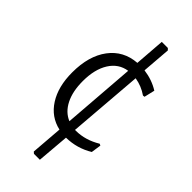

<svg xmlns="http://www.w3.org/2000/svg" viewBox="-245 -703 873 873"><g transform="rotate(45 191.5 -266.5)"><path d="M229 -36C275.7 -36.7 318.7 -49 358 -73L365 -121L357 -125C318.3 -101.7 279 -90 239 -90H233L262 -451C290.7 -446.3 317 -435.7 341 -419L350 -420L362 -471C333.3 -489 301 -500.3 265 -505L276 -644L268 -652H229L218 -506C162.7 -502 119 -478.7 87 -436C55 -393.3 39 -336.7 39 -266C39 -205.3 51.7 -155.2 77 -115.5C102.3 -75.8 137.3 -51 182 -41L170 112L178 119H216ZM123.5 -161.5C108.5 -191.2 101 -228 101 -272C101 -322.7 111 -363.8 131 -395.5C151 -427.2 178.7 -445.7 214 -451L187 -100C159.7 -111.3 138.5 -131.8 123.5 -161.5Z"/></g></svg>

Font: Alegreya Sans
Style: Regular
Weight: 400
Designer: Juan Pablo del Peral
Foundry: Huerta Tipografica
Version: Version 1.000;PS 001.000;hotconv 1.0.70;makeotf.lib2.5.58329